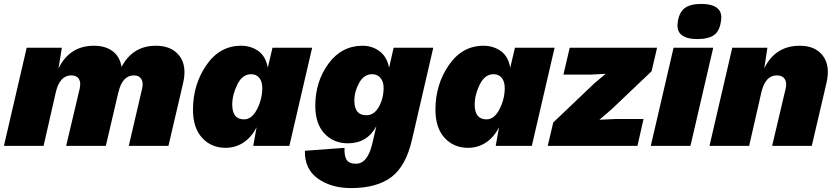

<svg xmlns="http://www.w3.org/2000/svg" viewBox="-30 -743 4259 978"><path d="M764 -510Q844 -510 883.5 -459Q923 -408 903 -321L828 0H626L694 -292Q701 -323 689.5 -341Q678 -359 652 -359Q593 -359 573 -272V-273L509 0H307L376 -292Q383 -324 371.5 -341.5Q360 -359 333 -359Q274 -359 254 -272L192 0H-10L106 -500H285L268 -394Q324 -510 449 -510Q507 -510 544 -482Q581 -454 589 -402Q646 -510 764 -510Z M1119 10Q1046 10 999.5 -41Q953 -92 953 -184Q953 -312 1021 -411Q1089 -510 1198 -510Q1248 -510 1286 -483Q1324 -456 1334 -398L1358 -500H1560L1444 0H1260L1277 -95Q1252 -45 1211 -17.5Q1170 10 1119 10ZM1213 -135Q1253 -135 1279.5 -187Q1306 -239 1306 -295Q1306 -327 1291 -346Q1276 -365 1249 -365Q1205 -365 1179 -313Q1153 -261 1153 -210Q1153 -135 1213 -135Z M1975 -500H2177L2069 -33Q2038 103 1963.5 159Q1889 215 1758 215Q1657 215 1589 166.5Q1521 118 1523 25L1725 10Q1723 51 1735.5 71Q1748 91 1783 91Q1842 91 1866 -10L1887 -100Q1840 -13 1742 -13Q1669 -13 1622.5 -63Q1576 -113 1576 -204Q1576 -327 1643 -418.5Q1710 -510 1817 -510Q1866 -510 1903.5 -482Q1941 -454 1952 -398ZM1836 -156Q1876 -156 1900 -199Q1924 -242 1924 -296Q1924 -327 1908 -346Q1892 -365 1866 -365Q1824 -365 1799.5 -321Q1775 -277 1775 -230Q1775 -156 1836 -156Z M2354 10Q2281 10 2234.5 -41Q2188 -92 2188 -184Q2188 -312 2256 -411Q2324 -510 2433 -510Q2483 -510 2521 -483Q2559 -456 2569 -398L2593 -500H2795L2679 0H2495L2512 -95Q2487 -45 2446 -17.5Q2405 10 2354 10ZM2448 -135Q2488 -135 2514.5 -187Q2541 -239 2541 -295Q2541 -327 2526 -346Q2511 -365 2484 -365Q2440 -365 2414 -313Q2388 -261 2388 -210Q2388 -135 2448 -135Z M2760 0 2788 -119 2998 -319 3055 -367 2980 -363H2840L2872 -500H3317L3289 -380L3086 -187L3023 -133L3110 -137H3248L3217 0Z M3522 -544Q3469 -544 3442.5 -564.5Q3416 -585 3422 -629Q3429 -680 3457.5 -701.5Q3486 -723 3542 -723Q3596 -723 3622.5 -702.5Q3649 -682 3643 -640Q3637 -586 3608 -565Q3579 -544 3522 -544ZM3603 -500 3487 0H3285L3401 -500Z M4044 -510Q4123 -510 4161.5 -459Q4200 -408 4180 -321L4105 0H3903L3972 -292Q3979 -323 3967 -341Q3955 -359 3927 -359Q3868 -359 3848 -272L3786 0H3584L3700 -500H3879L3863 -395Q3919 -510 4044 -510Z"/></svg>

Font: Elaine Sans ExtraBold
Style: Italic
Weight: 800
Italic angle: -13°
Designer: Wei Huang
Foundry: Wei Huang
Version: Version 2.001;December 24, 2019;FontCreator 12.0.0.2547 64-b